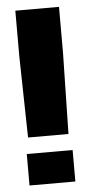

<svg xmlns="http://www.w3.org/2000/svg" viewBox="-49 -675 330 705"><g transform="rotate(-5 115.5 -322.0)"><path d="M41 -176 35 -475V-644H196V-475L190 -176ZM31 0V-116H200V0Z"/></g></svg>

Font: Kanit SemiBold
Style: Regular
Weight: 600
Designer: Katatrad Team
Foundry: CadsonDemak
Version: Version 2.000; ttfautohint (v1.8.3)